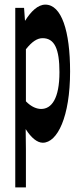

<svg xmlns="http://www.w3.org/2000/svg" viewBox="-20 -603 350 830"><path d="M46 -569V207H92V44L91 -45C115 -7 141 14 165 14C228 14 283 -98 283 -294C283 -469 246 -583 176 -583C144 -583 114 -554 89 -514H88L84 -569ZM92 -165V-390C118 -423 141 -438 164 -438C216 -438 237 -391 237 -291C237 -177 203 -132 158 -132C140 -132 116 -140 92 -165Z"/></svg>

Font: 寒蝉无机体 CompactMedium
Style: Regular
Weight: 500
Width: 3
Designer: ChillTanhei {Warren2060}; 
Source Han Sans {Ryoko NISHIZUKA 西塚涼子 (kana, bopomofo & ideographs); Paul D. Hunt (Latin, Gre
Foundry: ChillType&Adobe
Version: Version 1.000;Glyphs 3.1.1 (3135)